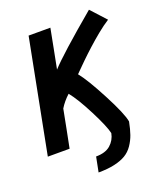

<svg xmlns="http://www.w3.org/2000/svg" viewBox="-154 -769 874 1044"><g transform="rotate(-20 283.0 -247.0)"><path d="M372.1 0Q362.8 -42 313.7 -138.2Q264.6 -234.4 227.1 -280.3Q193.8 -250 172.4 -214.8Q165.5 -178.7 151.4 -106.2Q137.2 -33.7 129.9 2.4H3.9Q24.9 -106.9 67.4 -325Q109.9 -543 130.9 -651.9H256.8Q249.5 -613.8 234.9 -538.3Q220.2 -462.9 212.9 -425.3Q272.5 -491.2 487.3 -671.9L566.4 -585.4Q549.8 -574.7 532.2 -562Q514.6 -549.3 497.1 -534.7Q479.5 -520 463.6 -506.6Q447.8 -493.2 429.9 -476.8Q412.1 -460.4 399.7 -449Q387.2 -437.5 370.8 -421.4Q354.5 -405.3 346.9 -397.7Q339.4 -390.1 326.2 -377Q313 -363.8 311.5 -362.3Q349.6 -315.9 412.8 -195.3Q476.1 -74.7 484.4 -26.4Q476.1 16.1 465.8 45.4Q455.6 74.7 437.3 101.6Q418.9 128.4 392.8 144Q366.7 159.7 327.1 168.7Q287.6 177.7 233.9 177.7Q236.8 163.6 242.4 134.8Q248 106 251 91.3Q305.7 91.3 335.2 65.2Q364.7 39.1 372.1 0Z"/></g></svg>

Font: Fantasque Sans Mono
Style: Bold Italic
Weight: 700
Italic angle: -11°
Monospace: yes
Designer: Jany Belluz
Version: Version 1.7.1